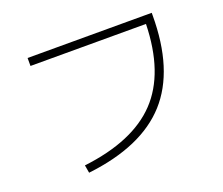

<svg xmlns="http://www.w3.org/2000/svg" viewBox="-118 -872 1235 1064"><g transform="rotate(-20 500.0 -340.0)"><path d="M135 -697H867V-683Q867 -360 713.5 -190Q560 -20 238 17L230 -29Q525 -64 667 -213.5Q809 -363 816 -650H135Z"/></g></svg>

Font: Mplus 1p Light
Style: Regular
Weight: 300
Version: Version 1.061